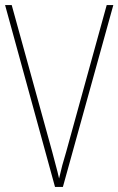

<svg xmlns="http://www.w3.org/2000/svg" viewBox="-20 -734 465 754"><path d="M425 -714 227 0H196L0 -714H26L185 -138Q192 -110 199 -85Q206 -60 212 -33Q218 -60 224.5 -84.5Q231 -109 240 -138L399 -714Z"/></svg>

Font: Noto Sans Georgian Condensed Thin
Style: Regular
Weight: 100
Width: 3
Designer: Monotype Design Team, Akaki Razmadze
Foundry: Google LLC
Version: Version 2.005; ttfautohint (v1.8.4.7-5d5b)